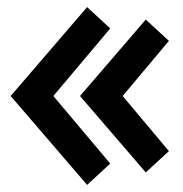

<svg xmlns="http://www.w3.org/2000/svg" viewBox="-20 -520 515 540"><path d="M225 0 10 -250 225 -500 290 -440 130 -250 290 -60ZM390 -35 205 -250 390 -465 455 -405 325 -250 455 -95Z"/></svg>

Font: Scada
Style: Regular
Weight: 400
Designer: Jovanny Lemonad
Foundry: Jovanny Lemonad
Version: Version 4.100;PS 004.100;hotconv 1.0.88;makeotf.lib2.5.64775